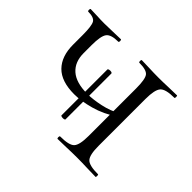

<svg xmlns="http://www.w3.org/2000/svg" viewBox="-100 -514 643 643"><g transform="rotate(45 221.5 -193.0)"><path d="M186 -65V-282Q186 -285 191 -286Q196 -287 200.5 -286Q205 -285 205 -282V-65Q205 -63 200.5 -62Q196 -61 191 -62Q186 -63 186 -65ZM166 -145Q105 -145 75.5 -175Q46 -205 46 -260V-305Q46 -349 38.5 -361.5Q31 -374 4 -374Q1 -374 1 -380Q1 -386 4 -386Q18 -386 35 -385Q52 -384 70 -384Q90 -384 110.5 -385Q131 -386 146 -386Q149 -386 149 -380Q149 -374 146 -374Q112 -374 101.5 -360Q91 -346 91 -303Q91 -293 91 -283Q91 -273 91 -265Q91 -223 117 -200Q143 -177 196 -177Q223 -177 257.5 -184.5Q292 -192 317 -207L322 -195Q282 -168 240 -156.5Q198 -145 166 -145ZM233 0Q230 0 230 -6Q230 -12 233 -12Q275 -12 287 -25Q299 -38 299 -81V-305Q299 -349 289.5 -361.5Q280 -374 246 -374Q243 -374 243 -380Q243 -386 246 -386Q262 -386 282.5 -385Q303 -384 324 -384Q348 -384 371 -385Q394 -386 412 -386Q414 -386 414 -380Q414 -374 412 -374Q370 -374 358 -360Q346 -346 346 -303V-81Q346 -38 358 -25Q370 -12 412 -12Q414 -12 414 -6Q414 0 412 0Q393 0 370.5 -1Q348 -2 324 -2Q299 -2 275 -1Q251 0 233 0Z"/></g></svg>

Font: Cormorant Garamond Light
Style: Regular
Weight: 300
Designer: Christian Thalmann (Catharsis Fonts)
Foundry: Catharsis Fonts
Version: Version 4.001